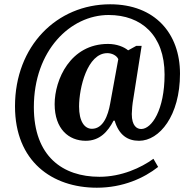

<svg xmlns="http://www.w3.org/2000/svg" viewBox="-20 -734 898 896"><path d="M432 142C554 142 652 97 718 45L696 7C638 49 547 91 444 91C273 91 138 -4 138 -234C138 -498 308 -664 487 -664C639 -664 748 -570 748 -386C748 -221 688 -132 639 -132C619 -132 595 -146 595 -202C595 -217 598 -251 602 -272L641 -520H616L578 -499C559 -515 525 -529 484 -529C308 -529 235 -362 235 -248C235 -132 301 -77 380 -77C445 -77 483 -119 510 -171H515C535 -104 575 -77 629 -77C724 -77 820 -194 820 -390C820 -578 703 -714 494 -714C245 -714 50 -519 50 -238C50 19 223 142 432 142ZM409 -133C374 -133 349 -168 349 -237C349 -323 387 -486 481 -486C501 -486 524 -476 532 -458L494 -250C484 -194 461 -133 409 -133Z"/></svg>

Font: Noto Serif Tamil SemiCondensed
Style: Bold
Weight: 700
Width: 4
Designer: Indian Type Foundry, Tom Grace, and the Monotype Design Team
Foundry: Monotype Imaging Inc.
Version: Version 2.004